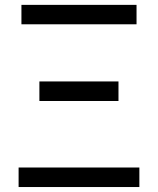

<svg xmlns="http://www.w3.org/2000/svg" viewBox="-20 -753 635 773"><path d="M54.9 0V-78.6H541.1V0ZM138.6 -346.4V-425.1H457V-346.4ZM66.3 -655.2V-733.4H529.7V-655.2Z"/></svg>

Font: Noto Sans SC Thin
Style: Regular
Weight: 100
Designer: Ryoko NISHIZUKA 西塚涼子 (kana, bopomofo & ideographs); Paul D. Hunt (Latin, Greek & Cyrillic); Sandoll Communications 산돌커뮤니
Foundry: Adobe
Version: Version 2.004-H2;hotconv 1.0.118;makeotfexe 2.5.65603